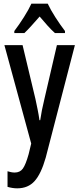

<svg xmlns="http://www.w3.org/2000/svg" viewBox="-20 -786 432 1046"><path d="M4 -540H103L173 -247Q179 -219 185 -189.5Q191 -160 195 -131H199Q206 -181 222 -247L290 -540H388L229 73Q204 161 168.5 200.5Q133 240 74 240Q61 240 48 238Q35 236 21 232V147Q30 150 40.5 152Q51 154 60 154Q89 154 104.5 132.5Q120 111 136 54L150 -4ZM240 -766Q256 -732 282 -691.5Q308 -651 334 -617V-606H279Q259 -624 238.5 -647Q218 -670 196 -696Q173 -670 151.5 -646Q130 -622 113 -606H58V-617Q84 -651 110.5 -693Q137 -735 151 -766Z"/></svg>

Font: Noto Sans Georgian ExtraCondensed Medium
Style: Regular
Weight: 500
Width: 2
Designer: Monotype Design Team, Akaki Razmadze
Foundry: Google LLC
Version: Version 2.005; ttfautohint (v1.8.4.7-5d5b)